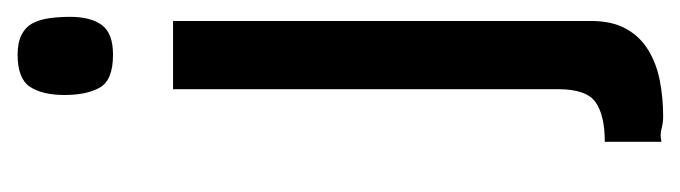

<svg xmlns="http://www.w3.org/2000/svg" viewBox="-310 -330 807 228"><g transform="rotate(-90 94.0 -216.5)"><path d="M187.5 -537.1Q187.5 -512.7 177.7 -499.5Q168 -486.3 142.6 -486.3Q112.3 -486.3 103.5 -502Q94.7 -517.6 94.7 -543.9Q94.7 -570.3 104.5 -585Q114.3 -599.6 142.6 -599.6Q157.2 -599.6 166.5 -594.7Q175.8 -589.8 180.2 -581.1Q184.6 -572.3 186 -561Q187.5 -549.8 187.5 -537.1ZM182.6 81.1Q182.6 106.4 173.3 123Q164.1 139.6 147.9 149.4Q131.8 159.2 111.3 163.1Q90.8 167 69.3 167Q61.5 167 54.2 165Q46.9 163.1 39.1 165V97.7Q70.3 97.7 85.9 86.9Q101.6 76.2 101.6 42V-415H182.6Z"/></g></svg>

Font: RIT TN Joy
Style: Bold
Weight: 700
Designer: Hussain K H
Foundry: Rachana Institute of Typography
Version: 1.6.2